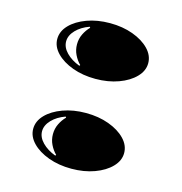

<svg xmlns="http://www.w3.org/2000/svg" viewBox="-99 -724 793 836"><g transform="rotate(15 297.0 -306.0)"><path d="M296 -383Q239 -383 192.5 -400Q146 -417 118.5 -445.5Q91 -474 91 -508Q91 -543 118.5 -571.5Q146 -600 192.5 -617Q239 -634 296 -634Q353 -634 399.5 -617Q446 -600 473.5 -571.5Q501 -543 501 -508Q501 -474 473.5 -445.5Q446 -417 399.5 -400Q353 -383 296 -383ZM214 -420 217 -424Q201 -440 190.5 -461.5Q180 -483 180 -508Q180 -533 190.5 -554.5Q201 -576 217 -592L214 -596Q177 -583 154 -559Q131 -535 131 -508Q131 -481 154 -457.5Q177 -434 214 -420ZM296 22Q239 22 192.5 5Q146 -12 118.5 -40.5Q91 -69 91 -103Q91 -138 118.5 -166.5Q146 -195 192.5 -212Q239 -229 296 -229Q353 -229 399.5 -212Q446 -195 473.5 -166.5Q501 -138 501 -103Q501 -69 473.5 -40.5Q446 -12 399.5 5Q353 22 296 22ZM214 -15 217 -19Q201 -35 190.5 -56.5Q180 -78 180 -103Q180 -128 190.5 -149.5Q201 -171 217 -187L214 -191Q177 -178 154 -154Q131 -130 131 -103Q131 -76 154 -52.5Q177 -29 214 -15Z"/></g></svg>

Font: Diplomata SC
Style: Regular
Weight: 400
Designer: Eduardo Rodriguez Tunni
Foundry: Eduardo Rodriguez Tunni
Version: Version 1.002; ttfautohint (v1.8.4.7-5d5b);gftools[0.9.23]